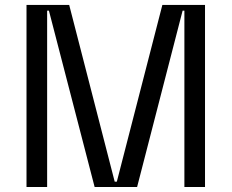

<svg xmlns="http://www.w3.org/2000/svg" viewBox="-20 -747 925 767"><path d="M85.9 0H168.3V-704.5H175.4L358 0H527.7L709.5 -704.5H716.6V0H799V-727.3H628.6L446.7 -21.3H438.2L256.4 -727.3H85.9Z"/></svg>

Font: Riot Sans 2.0
Style: Regular
Weight: 400
Designer: Rasmus Andersson
Foundry: rsms
Version: Version 3.006;hotconv 1.0.109;makeotfexe 2.5.65596